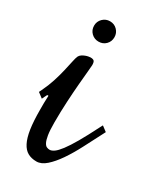

<svg xmlns="http://www.w3.org/2000/svg" viewBox="-150 -598 555 655"><g transform="rotate(30 128.0 -270.0)"><path d="M24.9 -214.8 20 -205.1 15.1 -194.8 -4.9 -210 0 -220.2Q12.2 -245.1 20.3 -270.3Q28.3 -295.4 33.4 -317.4Q38.6 -339.4 42 -356Q45.4 -372.6 48.8 -379.9Q51.8 -385.7 57.4 -389.4Q63 -393.1 69.1 -395.5Q75.2 -397.9 80.8 -398.9Q86.4 -399.9 88.9 -399.9Q99.6 -399.9 103.3 -395.5Q106.9 -391.1 106.9 -379.9Q106.9 -374.5 104.7 -353.3Q102.5 -332 99.9 -300Q97.2 -268.1 95 -228.3Q92.8 -188.5 92.8 -146Q92.8 -115.2 95.7 -97.4Q98.6 -79.6 103.3 -70.8Q107.9 -62 113.5 -59.6Q119.1 -57.1 125 -57.1Q132.8 -57.1 142.6 -64Q152.3 -70.8 165.5 -88.1Q178.7 -105.5 195.8 -135Q212.9 -164.6 235.8 -210L241.2 -220.2L261.2 -205.1L255.9 -194.8Q237.3 -158.7 219 -123.5Q200.7 -88.4 181.9 -61Q163.1 -33.7 144 -16.8Q125 0 106 0Q85.9 0 71.5 -8.1Q57.1 -16.1 47.6 -34.7Q38.1 -53.2 33.4 -83.7Q28.8 -114.3 28.8 -159.2Q28.8 -171.9 28.8 -185.8Q28.8 -199.7 29.8 -214.8ZM125 -500Q125 -482.9 113.5 -471.4Q102.1 -460 85 -460Q68.4 -460 56.6 -471.4Q44.9 -482.9 44.9 -500Q44.9 -516.6 56.6 -528.3Q68.4 -540 85 -540Q102.1 -540 113.5 -528.3Q125 -516.6 125 -500Z"/></g></svg>

Font: Rochester
Style: Regular
Weight: 400
Version: Version 1.006